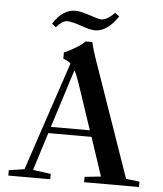

<svg xmlns="http://www.w3.org/2000/svg" viewBox="-56 -875 783 925"><g transform="rotate(5 335.0 -413.0)"><path d="M373.5 -733.4Q351.1 -733.4 305.2 -749.5Q259.8 -765.6 236.8 -765.6Q213.9 -765.6 184.6 -731.9L165 -747.6Q210.9 -819.3 272.9 -819.3Q293.9 -819.3 340.8 -804.2Q387.7 -788.6 399.4 -788.6Q426.8 -788.6 463.9 -826.2L484.4 -810.1Q432.6 -733.4 373.5 -733.4ZM19 0V-25.9L93.8 -37.6L270 -563.5Q255.9 -578.1 233.9 -583.5V-614.7Q253.4 -621.1 288.1 -642.1Q322.8 -663.1 333 -676.3H365.7Q375.5 -635.3 389.2 -596.7L585.4 -33.7L650.9 -25.9V0H385.3V-25.9L463.9 -34.2L401.9 -220.7H192.9L135.3 -37.6L221.7 -25.9V0ZM317.4 -471.7Q304.7 -510.3 292 -533.2L202.6 -251.5H391.1Z"/></g></svg>

Font: Elstob Medium
Style: Regular
Weight: 500
Designer: Peter S. Baker
Version: Version 1.015